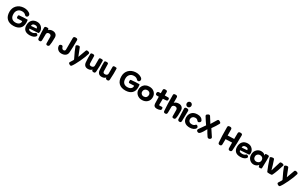

<svg xmlns="http://www.w3.org/2000/svg" viewBox="513 -3670 10819 6855"><g transform="rotate(30 5922.0 -243.0)"><path d="M388.7 -372.1H387.7Q584 -390.6 717.8 -390.6Q734.4 -390.6 738.3 -371.1Q746.1 -324.2 746.1 -274.4Q746.1 -114.3 654.8 -30.8Q563.5 52.7 402.3 55.7Q223.6 58.6 124.5 -36.6Q25.4 -131.8 25.4 -315.4Q25.4 -475.6 127.9 -580.6Q230.5 -685.5 404.3 -695.3Q488.3 -700.2 569.3 -670.4Q650.4 -640.6 683.6 -590.8Q698.2 -568.4 694.8 -536.6Q691.4 -504.9 672.9 -486.3Q649.4 -462.9 619.1 -463.4Q588.9 -463.9 567.4 -490.2Q511.7 -555.7 407.2 -552.7Q306.6 -550.8 247.6 -485.8Q188.5 -420.9 188.5 -317.4Q188.5 -201.2 244.6 -142.6Q300.8 -84 398.4 -84Q495.1 -84 548.3 -132.3Q601.6 -180.7 586.9 -250Q505.9 -243.2 399.4 -243.2Q378.9 -243.2 369.1 -256.3Q359.4 -269.5 357.4 -302.7Q353.5 -368.2 388.7 -372.1Z M944.3 -147.5Q943.4 -106.4 975.1 -89.4Q1006.8 -72.3 1074.2 -72.3Q1153.3 -72.3 1209 -121.1Q1230.5 -136.7 1241.7 -135.7Q1252.9 -134.8 1276.4 -120.1Q1327.1 -85 1302.7 -41Q1276.4 2.9 1215.3 28.8Q1154.3 54.7 1071.3 55.7Q929.7 56.6 859.4 -10.3Q789.1 -77.1 789.1 -203.1Q789.1 -332 857.9 -411.1Q926.8 -490.2 1053.7 -496.1Q1185.5 -501 1264.2 -412.1Q1342.8 -323.2 1323.2 -207Q1317.4 -171.9 1295.9 -170.9Q1108.4 -157.2 944.3 -147.5ZM943.4 -258.8Q953.1 -258.8 1165 -275.4Q1167 -318.4 1137.7 -341.3Q1108.4 -364.3 1048.8 -360.4Q992.2 -356.4 967.3 -329.1Q942.4 -301.8 943.4 -258.8Z M1545.9 -431.6Q1566.4 -459 1605 -475.6Q1643.6 -492.2 1686.5 -495.1Q1777.3 -501 1834.5 -455.6Q1891.6 -410.2 1891.6 -320.3Q1891.6 -97.7 1869.1 6.8Q1863.3 32.2 1839.8 45.9Q1816.4 59.6 1789.1 57.6Q1739.3 51.8 1737.3 1Q1735.4 -43.9 1734.9 -150.4Q1734.4 -256.8 1734.4 -258.8Q1733.4 -305.7 1706.1 -329.1Q1678.7 -352.5 1635.7 -350.6Q1593.8 -348.6 1570.8 -325.2Q1547.9 -301.8 1547.9 -264.6Q1547.9 -118.2 1544.9 -17.6Q1543 18.6 1529.3 36.1Q1515.6 53.7 1482.4 55.7Q1407.2 59.6 1400.4 -9.8Q1379.9 -240.2 1379.9 -435.5Q1379.9 -463.9 1396.5 -479Q1413.1 -494.1 1461.9 -497.1Q1513.7 -501 1528.3 -487.8Q1543 -474.6 1545.9 -431.6Z M2609.4 -131.8Q2603.5 -41 2539.6 7.3Q2475.6 55.7 2373 55.7Q2284.2 55.7 2227.1 3.9Q2169.9 -47.9 2160.2 -121.1Q2154.3 -160.2 2167 -179.2Q2179.7 -198.2 2210 -208Q2239.3 -218.8 2263.2 -209.5Q2287.1 -200.2 2294.9 -170.9Q2303.7 -135.7 2325.7 -111.3Q2347.7 -86.9 2380.9 -86.9Q2451.2 -86.9 2451.2 -157.2Q2451.2 -549.8 2453.1 -634.8Q2455.1 -697.3 2539.1 -697.3Q2587.9 -697.3 2606 -680.7Q2624 -664.1 2624 -635.7Q2624 -335.9 2609.4 -131.8Z M2961.9 -146.5Q3017.6 -303.7 3081.1 -470.7Q3097.7 -514.6 3169.9 -495.1Q3241.2 -475.6 3228.5 -423.8Q3191.4 -285.2 3088.9 -66.9Q2986.3 151.4 2914.1 243.2Q2900.4 259.8 2884.3 262.7Q2868.2 265.6 2856.4 261.2Q2844.7 256.8 2822.3 244.1Q2763.7 210.9 2792 165Q2863.3 54.7 2871.1 38.1Q2880.9 17.6 2871.1 -2Q2736.3 -271.5 2681.6 -428.7Q2674.8 -449.2 2692.4 -467.3Q2710 -485.4 2740.2 -494.1Q2815.4 -513.7 2832 -474.6Q2887.7 -347.7 2961.9 -146.5Z M3708 58.6Q3667 58.6 3647.5 42.5Q3627.9 26.4 3625 -10.7Q3585.9 49.8 3483.4 56.6Q3398.4 62.5 3348.1 18.6Q3297.9 -25.4 3290 -114.3Q3275.4 -299.8 3280.3 -451.2Q3281.2 -472.7 3298.3 -483.9Q3315.4 -495.1 3357.4 -496.1Q3399.4 -497.1 3416 -485.4Q3432.6 -473.6 3433.6 -449.2Q3440.4 -322.3 3440.4 -164.1Q3440.4 -74.2 3538.1 -84Q3580.1 -87.9 3605 -111.3Q3629.9 -134.8 3629.9 -169.9Q3629.9 -210.9 3630.4 -307.6Q3630.9 -404.3 3630.9 -448.2Q3630.9 -476.6 3650.4 -486.3Q3669.9 -496.1 3709 -496.1Q3751 -496.1 3767.6 -489.3Q3784.2 -482.4 3785.2 -456.1Q3793.9 -280.3 3776.4 -14.6Q3774.4 6.8 3770.5 20.5Q3766.6 34.2 3751 46.4Q3735.4 58.6 3708 58.6Z M4275.4 58.6Q4234.4 58.6 4214.8 42.5Q4195.3 26.4 4192.4 -10.7Q4153.3 49.8 4050.8 56.6Q3965.8 62.5 3915.5 18.6Q3865.2 -25.4 3857.4 -114.3Q3842.8 -299.8 3847.7 -451.2Q3848.6 -472.7 3865.7 -483.9Q3882.8 -495.1 3924.8 -496.1Q3966.8 -497.1 3983.4 -485.4Q4000 -473.6 4001 -449.2Q4007.8 -322.3 4007.8 -164.1Q4007.8 -74.2 4105.5 -84Q4147.5 -87.9 4172.4 -111.3Q4197.3 -134.8 4197.3 -169.9Q4197.3 -210.9 4197.8 -307.6Q4198.2 -404.3 4198.2 -448.2Q4198.2 -476.6 4217.8 -486.3Q4237.3 -496.1 4276.4 -496.1Q4318.4 -496.1 4335 -489.3Q4351.6 -482.4 4352.5 -456.1Q4361.3 -280.3 4343.8 -14.6Q4341.8 6.8 4337.9 20.5Q4334 34.2 4318.4 46.4Q4302.7 58.6 4275.4 58.6Z M5002 -372.1H5001Q5197.3 -390.6 5331.1 -390.6Q5347.7 -390.6 5351.6 -371.1Q5359.4 -324.2 5359.4 -274.4Q5359.4 -114.3 5268.1 -30.8Q5176.8 52.7 5015.6 55.7Q4836.9 58.6 4737.8 -36.6Q4638.7 -131.8 4638.7 -315.4Q4638.7 -475.6 4741.2 -580.6Q4843.8 -685.5 5017.6 -695.3Q5101.6 -700.2 5182.6 -670.4Q5263.7 -640.6 5296.9 -590.8Q5311.5 -568.4 5308.1 -536.6Q5304.7 -504.9 5286.1 -486.3Q5262.7 -462.9 5232.4 -463.4Q5202.1 -463.9 5180.7 -490.2Q5125 -555.7 5020.5 -552.7Q4919.9 -550.8 4860.8 -485.8Q4801.8 -420.9 4801.8 -317.4Q4801.8 -201.2 4857.9 -142.6Q4914.1 -84 5011.7 -84Q5108.4 -84 5161.6 -132.3Q5214.8 -180.7 5200.2 -250Q5119.1 -243.2 5012.7 -243.2Q4992.2 -243.2 4982.4 -256.3Q4972.7 -269.5 4970.7 -302.7Q4966.8 -368.2 5002 -372.1Z M5985.4 -221.7Q5984.4 -99.6 5904.3 -23.9Q5824.2 51.8 5692.4 53.7Q5576.2 55.7 5492.2 -16.6Q5408.2 -88.9 5403.3 -200.2Q5398.4 -322.3 5473.1 -405.8Q5547.9 -489.3 5681.6 -495.1Q5820.3 -501 5903.3 -421.9Q5986.3 -342.8 5985.4 -221.7ZM5698.2 -86.9Q5758.8 -90.8 5793.5 -131.3Q5828.1 -171.9 5825.2 -230.5Q5822.3 -289.1 5781.2 -322.3Q5740.2 -355.5 5680.7 -350.6Q5624 -345.7 5589.4 -308.6Q5554.7 -271.5 5554.7 -214.8Q5554.7 -156.2 5595.7 -119.6Q5636.7 -83 5698.2 -86.9Z M6160.2 -350.6H6081.1Q6020.5 -350.6 6019.5 -418.9Q6018.6 -452.1 6034.7 -470.7Q6050.8 -489.3 6076.2 -491.2Q6119.1 -493.2 6159.2 -494.1V-628.9Q6159.2 -657.2 6177.2 -673.8Q6195.3 -690.4 6244.1 -690.4Q6290 -690.4 6306.6 -674.8Q6323.2 -659.2 6323.2 -627.9V-496.1Q6376 -497.1 6466.8 -497.1Q6487.3 -497.1 6499.5 -481.4Q6511.7 -465.8 6511.7 -439.5Q6511.7 -402.3 6497.1 -388.2Q6482.4 -374 6456.1 -370.1Q6418 -365.2 6322.3 -359.4Q6318.4 -203.1 6318.4 -122.1Q6318.4 -85.9 6351.6 -88.9Q6396.5 -90.8 6438.5 -93.8Q6454.1 -94.7 6465.8 -82Q6477.5 -69.3 6479.5 -40Q6483.4 16.6 6441.4 31.2Q6372.1 57.6 6313.5 57.6Q6174.8 57.6 6168 -72.3Q6162.1 -186.5 6160.2 -350.6Z M6730.5 -425.8Q6749 -453.1 6791.5 -472.7Q6834 -492.2 6889.6 -496.1Q6983.4 -502 7038.1 -452.1Q7092.8 -402.3 7094.7 -310.5Q7098.6 -87.9 7072.3 10.7Q7058.6 61.5 6997.1 57.6Q6967.8 55.7 6953.1 43.5Q6938.5 31.2 6938.5 1Q6936.5 -172.9 6936.5 -252Q6936.5 -297.9 6908.2 -323.2Q6879.9 -348.6 6835 -347.7Q6793 -346.7 6762.2 -323.2Q6731.4 -299.8 6730.5 -261.7Q6729.5 -229.5 6730 -137.2Q6730.5 -44.9 6728.5 -17.6Q6726.6 17.6 6710.9 36.1Q6695.3 54.7 6656.2 55.7Q6588.9 58.6 6583 -9.8Q6562.5 -259.8 6562.5 -654.3Q6562.5 -683.6 6577.6 -698.2Q6592.8 -712.9 6641.6 -714.8Q6723.6 -718.8 6728.5 -656.2Q6729.5 -613.3 6730 -532.7Q6730.5 -452.1 6730.5 -425.8Z M7168 -9.8Q7152.3 -310.5 7152.3 -434.6Q7152.3 -463.9 7169.9 -480Q7187.5 -496.1 7236.3 -496.1Q7320.3 -496.1 7320.3 -433.6Q7321.3 -300.8 7311.5 -12.7Q7309.6 23.4 7296.4 39.1Q7283.2 54.7 7250 55.7Q7212.9 57.6 7192.4 40Q7171.9 22.5 7168 -9.8ZM7333 -649.4Q7333 -606.4 7304.7 -576.7Q7276.4 -546.9 7236.3 -546.9Q7196.3 -546.9 7168 -577.1Q7139.6 -607.4 7139.6 -649.4Q7139.6 -691.4 7168 -720.7Q7196.3 -750 7236.3 -750Q7276.4 -750 7304.7 -720.7Q7333 -691.4 7333 -649.4Z M7893.6 -44.9Q7871.1 -2.9 7809.1 24.9Q7747.1 52.7 7672.9 54.7Q7528.3 58.6 7450.7 -10.7Q7373 -80.1 7373 -203.1Q7373 -330.1 7450.2 -411.6Q7527.3 -493.2 7670.9 -496.1Q7847.7 -499 7905.3 -378.9Q7928.7 -326.2 7876 -290Q7850.6 -270.5 7828.1 -270.5Q7805.7 -270.5 7785.2 -295.9Q7761.7 -325.2 7736.3 -339.4Q7710.9 -353.5 7671.9 -353.5Q7608.4 -353.5 7566.9 -314.9Q7525.4 -276.4 7524.4 -215.8Q7523.4 -154.3 7565.9 -118.2Q7608.4 -82 7678.7 -85.9Q7758.8 -89.8 7800.8 -142.6Q7816.4 -159.2 7835 -157.2Q7853.5 -155.3 7872.1 -140.6Q7898.4 -118.2 7902.8 -95.2Q7907.2 -72.3 7893.6 -44.9Z M8242.2 -212.9Q8216.8 -158.2 8168.5 -82.5Q8120.1 -6.8 8089.8 23.4Q8060.5 52.7 8034.2 56.6Q8007.8 60.5 7974.6 40Q7949.2 22.5 7944.3 -2Q7939.5 -26.4 7955.1 -51.8Q7980.5 -90.8 8043 -178.2Q8105.5 -265.6 8134.8 -309.6Q8046.9 -433.6 7952.1 -587.9Q7938.5 -619.1 7946.3 -635.7Q7954.1 -652.3 7993.2 -676.8Q8050.8 -715.8 8085.9 -675.8Q8166 -551.8 8241.2 -429.7Q8306.6 -536.1 8385.7 -667Q8404.3 -696.3 8427.7 -697.8Q8451.2 -699.2 8478.5 -681.6Q8498 -668.9 8508.3 -661.1Q8518.6 -653.3 8526.4 -643.1Q8534.2 -632.8 8533.2 -621.6Q8532.2 -610.4 8524.4 -595.7Q8464.8 -482.4 8346.7 -316.4Q8459 -151.4 8526.4 -44.9Q8539.1 -16.6 8527.8 6.3Q8516.6 29.3 8486.3 44.9Q8425.8 72.3 8389.6 26.4Q8370.1 2 8315.9 -85Q8261.7 -171.9 8242.2 -212.9Z M9246.1 -241.2Q9174.8 -237.3 8982.4 -230.5Q8980.5 -97.7 8979.5 -17.6Q8978.5 18.6 8962.9 36.1Q8947.3 53.7 8910.2 55.7Q8840.8 59.6 8834 -9.8Q8813.5 -230.5 8813.5 -635.7Q8813.5 -664.1 8831.5 -680.7Q8849.6 -697.3 8898.4 -697.3Q8942.4 -697.3 8960 -680.7Q8977.5 -664.1 8979.5 -634.8Q8982.4 -568.4 8982.4 -379.9Q9053.7 -383.8 9246.1 -390.6Q9246.1 -568.4 9249 -634.8Q9251 -664.1 9268.6 -680.7Q9286.1 -697.3 9330.1 -697.3Q9378.9 -697.3 9397 -680.7Q9415 -664.1 9415 -635.7Q9415 -280.3 9394.5 -9.8Q9387.7 59.6 9315.4 55.7Q9250 51.8 9249 -17.6Q9249 -46.9 9247.1 -122.6Q9245.1 -198.2 9246.1 -241.2Z M9628.9 -147.5Q9627.9 -106.4 9659.7 -89.4Q9691.4 -72.3 9758.8 -72.3Q9837.9 -72.3 9893.6 -121.1Q9915 -136.7 9926.3 -135.7Q9937.5 -134.8 9960.9 -120.1Q10011.7 -85 9987.3 -41Q9960.9 2.9 9899.9 28.8Q9838.9 54.7 9755.9 55.7Q9614.3 56.6 9543.9 -10.3Q9473.6 -77.1 9473.6 -203.1Q9473.6 -332 9542.5 -411.1Q9611.3 -490.2 9738.3 -496.1Q9870.1 -501 9948.7 -412.1Q10027.3 -323.2 10007.8 -207Q10002 -171.9 9980.5 -170.9Q9793 -157.2 9628.9 -147.5ZM9627.9 -258.8Q9637.7 -258.8 9849.6 -275.4Q9851.6 -318.4 9822.3 -341.3Q9793 -364.3 9733.4 -360.4Q9676.8 -356.4 9651.9 -329.1Q9627 -301.8 9627.9 -258.8Z M10591.8 45.9H10523.4Q10509.8 45.9 10505.9 35.2Q10502 23.4 10494.6 1Q10487.3 -21.5 10483.4 -36.1Q10460 1 10412.1 26.4Q10364.3 51.8 10314.5 54.7Q10205.1 60.5 10126 -16.1Q10046.9 -92.8 10048.8 -216.8Q10050.8 -348.6 10131.3 -425.3Q10211.9 -502 10322.3 -496.1Q10378.9 -493.2 10418 -471.7Q10457 -450.2 10470.7 -416L10475.6 -462.9Q10478.5 -488.3 10492.2 -491.2Q10554.7 -500 10607.4 -491.2Q10630.9 -486.3 10631.8 -451.2Q10633.8 -357.4 10633.8 -303.7Q10633.8 -132.8 10626 11.7Q10624 45.9 10591.8 45.9ZM10361.3 -85.9Q10412.1 -93.8 10445.3 -130.4Q10478.5 -167 10477.5 -222.7Q10476.6 -279.3 10442.4 -314.5Q10408.2 -349.6 10349.6 -353.5Q10286.1 -357.4 10242.7 -318.8Q10199.2 -280.3 10199.2 -218.8Q10199.2 -147.5 10245.1 -111.3Q10291 -75.2 10361.3 -85.9Z M11068.4 22.5H11067.4Q11058.6 44.9 11034.2 50.8Q11000 55.7 10960 55.7Q10924.8 55.7 10884.8 51.8Q10862.3 50.8 10851.6 28.3Q10829.1 -14.6 10768.1 -183.1Q10707 -351.6 10677.7 -446.3Q10676.8 -450.2 10676.8 -453.1Q10676.8 -467.8 10692.4 -476.6Q10710.9 -489.3 10744.1 -496.1Q10761.7 -502 10784.2 -502Q10791 -502 10797.9 -502Q10830.1 -499 10838.9 -474.6Q10858.4 -422.9 10902.3 -280.8Q10946.3 -138.7 10959 -83Q11065.4 -433.6 11078.1 -471.7Q11087.9 -500 11135.7 -500Q11151.4 -500 11171.9 -497.1Q11205.1 -490.2 11225.1 -476.6Q11245.1 -462.9 11239.3 -442.4Q11210 -335.9 11158.7 -195.8Q11107.4 -55.7 11068.4 22.5Z M11555.7 -146.5Q11611.3 -303.7 11674.8 -470.7Q11691.4 -514.6 11763.7 -495.1Q11835 -475.6 11822.3 -423.8Q11785.2 -285.2 11682.6 -66.9Q11580.1 151.4 11507.8 243.2Q11494.1 259.8 11478 262.7Q11461.9 265.6 11450.2 261.2Q11438.5 256.8 11416 244.1Q11357.4 210.9 11385.7 165Q11457 54.7 11464.8 38.1Q11474.6 17.6 11464.8 -2Q11330.1 -271.5 11275.4 -428.7Q11268.6 -449.2 11286.1 -467.3Q11303.7 -485.4 11334 -494.1Q11409.2 -513.7 11425.8 -474.6Q11481.4 -347.7 11555.7 -146.5Z"/></g></svg>

Font: Gen Jyuu GothicX Heavy
Style: Bold
Weight: 900
Designer: [Source Han Sans]
Ryoko NISHIZUKA  (kana & ideographs); Paul D. Hunt (Latin, Greek & Cyrillic); Wenlong ZHANG  (bopomofo
Version: Version 1.002.20150607